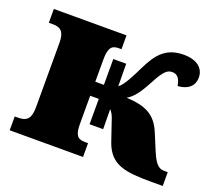

<svg xmlns="http://www.w3.org/2000/svg" viewBox="-97 -670 887 797"><g transform="rotate(20 346.0 -271.0)"><path d="M340 0V-61H325C291 -61 281 -79 281 -125V-249H319V-137H379L378 -225C386 -217 392 -206 397 -192L429 -98C460 -8 527 0 643 0H692V-61H679C661 -61 641 -63 617 -121L584 -200C556 -267 510 -289 426 -293C451 -307 472 -333 500 -386C530 -443 545 -458 568 -458C592 -458 603 -441 608 -411C649 -413 679 -434 679 -474C679 -513 649 -542 589 -542C508 -542 474 -496 441 -428C422 -389 398 -340 377 -326L376 -425H319V-311H281V-408C281 -461 294 -475 325 -475H337V-536H16V-475H34C69 -475 86 -460 86 -412V-127C86 -74 67 -61 30 -61H16V0Z"/></g></svg>

Font: UArctic Serif Black
Style: Regular
Weight: 900
Designer: Customization by Puisto advertising & original work Monotype Design Team
Foundry: Monotype Imaging Inc.
Version: Version 2.004